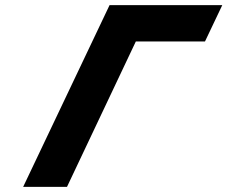

<svg xmlns="http://www.w3.org/2000/svg" viewBox="-20 -723 878 741"><path d="M504.2 -562.9 238.6 -1.9H69.4L402.8 -703.1H837.8L771.1 -562.9Z"/></svg>

Font: Hussar
Style: BdSuprExtOblFive
Weight: 700
Foundry: Cannot Into Space Fonts
Version: Version 2.00